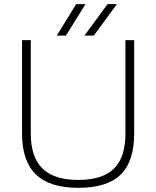

<svg xmlns="http://www.w3.org/2000/svg" viewBox="-20 -893 748 923"><path d="M86 -251V-700H128V-251Q128 -138 184 -83Q240 -28 356 -28Q472 -28 527.5 -82Q583 -136 583 -251V-700H625V-251Q625 -117 560 -53.5Q495 10 356 10Q219 10 152.5 -54.5Q86 -119 86 -251ZM346 -873H391L297 -722H253ZM497 -873H542L431 -722H386Z"/></svg>

Font: Krub ExtraLight
Style: Regular
Weight: 275
Designer: Ekaluck Peanpanawate
Foundry: Cadson Demak Co.,Ltd.
Version: Version 1.000; ttfautohint (v1.6)